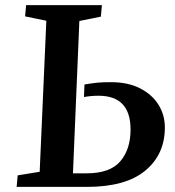

<svg xmlns="http://www.w3.org/2000/svg" viewBox="-20 -730 684 750"><path d="M161 -649 78 -666 82 -710H378L374 -665L290 -648L265 -53H319Q410 -53 450 -100Q490 -147 490 -224Q490 -356 365 -356Q335 -356 308 -351L310 -400Q340 -405 359.5 -407Q379 -409 414 -409Q480 -409 527 -385Q574 -361 599 -321Q624 -281 624 -232Q624 -127 547.5 -63.5Q471 0 320 0H45L49 -45L135 -59Z"/></svg>

Font: Literata 36pt SemiBold
Style: Italic
Weight: 600
Italic angle: -2°
Designer: Latin by Veronika Burian and Jose Scaglione. Greek by Irene Vlachou. Cyrillic by Vera Evstafieva
Foundry: TypeTogether
Version: Version 3.002